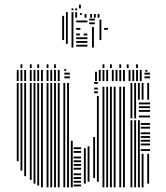

<svg xmlns="http://www.w3.org/2000/svg" viewBox="-20 -804 714 824"><path d="M60 -112H52V-448H60ZM76 -72H68V-448H76ZM92 -48H84V-448H92ZM116 -32H108V-448H116ZM132 -16H124V-448H132ZM148 -8H140V-448H148ZM164 0H156V-448H164ZM188 0H180V-448H188ZM204 0H196V-448H204ZM220 0H212V-448H220ZM236 0H228V-448H236ZM260 0H252V-448H260ZM276 0H268V-448H276ZM292 0H284V-200H292ZM328 -4H296V-12H328ZM328 -20H296V-28H328ZM328 -36H296V-44H328ZM328 -52H296V-60H328ZM328 -76H296V-84H328ZM328 -92H296V-100H328ZM328 -108H296V-116H328ZM328 -124H296V-132H328ZM328 -148H296V-156H328ZM328 -164H296V-172H328ZM348 -16H340V-168H348ZM364 -24H356V-176H364ZM388 -40H380V-216H388ZM404 -24H396V-392H404ZM400 -404H384V-412H400ZM400 -420H384V-428H400ZM400 -444H384V-452H400ZM428 0H420V-432H428ZM444 0H436V-432H444ZM460 0H452V-432H460ZM476 0H468V-432H476ZM500 0H492V-432H500ZM516 0H508V-432H516ZM548 0H540V-288H548ZM564 0H556V-288H564ZM580 0H572V-288H580ZM596 0H588V-144H596ZM620 -16H612V-144H620ZM624 -156H584V-164H624ZM624 -180H584V-188H624ZM624 -196H584V-204H624ZM624 -212H584V-220H624ZM624 -228H584V-236H624ZM624 -252H584V-260H624ZM624 -268H584V-276H624ZM548 -296H540V-376H548ZM564 -296H556V-376H564ZM624 -300H576V-308H624ZM624 -324H576V-332H624ZM624 -340H576V-348H624ZM624 -356H576V-364H624ZM548 -376H540V-448H548ZM564 -376H556V-448H564ZM580 -376H572V-448H580ZM596 -376H588V-448H596ZM620 -376H612V-448H620ZM60 -456H52V-504H60ZM76 -456H68V-504H76ZM92 -456H84V-504H92ZM116 -456H108V-504H116ZM132 -456H124V-504H132ZM148 -456H140V-504H148ZM164 -456H156V-504H164ZM188 -456H180V-504H188ZM204 -456H196V-504H204ZM220 -456H212V-504H220ZM236 -456H228V-504H236ZM280 -468H256V-476H280ZM280 -484H256V-492H280ZM264 -500H256V-508H264ZM396 -456H388V-496H396ZM412 -456H404V-496H412ZM428 -456H420V-496H428ZM444 -456H436V-496H444ZM468 -456H460V-496H468ZM484 -456H476V-496H484ZM500 -456H492V-496H500ZM516 -456H508V-496H516ZM540 -456H532V-496H540ZM556 -456H548V-496H556ZM572 -456H564V-496H572ZM588 -456H580V-496H588ZM624 -468H600V-476H624ZM624 -484H600V-492H624ZM412 -496H404V-504H412ZM428 -496H420V-504H428ZM444 -496H436V-504H444ZM468 -496H460V-504H468ZM484 -496H476V-504H484ZM500 -496H492V-504H500ZM516 -496H508V-504H516ZM540 -496H532V-504H540ZM556 -496H548V-504H556ZM572 -496H564V-504H572ZM588 -496H580V-504H588ZM612 -496H604V-504H612ZM76 -512H68V-528H76ZM116 -512H108V-528H116ZM148 -512H140V-528H148ZM188 -512H180V-528H188ZM220 -512H212V-528H220ZM428 -512H420V-528H428ZM460 -512H452V-528H460ZM500 -512H492V-528H500ZM532 -512H524V-528H532ZM572 -512H564V-528H572ZM255 -632H247V-728H255ZM271 -616H263V-728H271ZM295 -600H287V-728H295ZM355 -604H307V-612H355ZM355 -620H307V-628H355ZM355 -636H307V-644H355ZM323 -652H307V-660H323ZM355 -652H339V-660H355ZM325 -676H307V-684H325ZM355 -708H307V-716H355ZM383 -600H375V-688H383ZM387 -700H363V-708H387ZM387 -716H363V-724H387ZM415 -632H407V-712H415ZM443 -676H427V-684H443ZM415 -712H407V-720H415ZM255 -728H247V-736H255ZM271 -728H263V-752H271ZM295 -728H287V-752H295ZM311 -728H303V-752H311ZM331 -740H323V-748H331ZM351 -728H343V-744H351ZM375 -728H367V-744H375ZM391 -728H383V-744H391ZM407 -728H399V-744H407ZM295 -760H287V-768H295ZM311 -760H303V-768H311ZM327 -768H319V-784H327Z"/></svg>

Font: Rubik Lines
Style: Regular
Weight: 400
Designer: Hubert and Fischer, NaN
Foundry: Hubert and Fischer, NaN
Version: Version 2.201